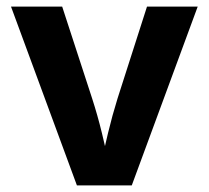

<svg xmlns="http://www.w3.org/2000/svg" viewBox="-20 -559 629 579"><path d="M211.9 0 13.2 -539.1H167.5L257.8 -262.2Q274.4 -210.9 287.1 -158.7Q299.8 -106.4 312.5 -50.8H280.8Q293.5 -106.4 305.9 -158.4Q318.4 -210.4 334.5 -262.2L423.3 -539.1H576.2L377.4 0Z"/></svg>

Font: Inter 18pt
Style: Bold
Weight: 700
Designer: Rasmus Andersson
Foundry: rsms
Version: Version 4.001;git-66647c0bb